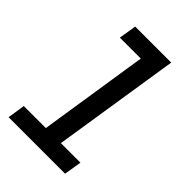

<svg xmlns="http://www.w3.org/2000/svg" viewBox="-209 -788 875 875"><g transform="rotate(45 229.0 -350.0)"><path d="M15 0 28 -85H170L252 -615H117L131 -700H363L267 -85H393L379 0Z"/></g></svg>

Font: MuseoModerno
Style: Italic
Weight: 400
Italic angle: -9°
Designer: Pablo Cosgaya, Héctor Gatti, Marcela Romero, and the Authors of The MuseoModerno Project.
Foundry: Omnibus-Type Team
Version: Version 1.003